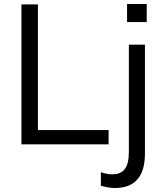

<svg xmlns="http://www.w3.org/2000/svg" viewBox="-20 -727 823 967"><path d="M88 0ZM88 0V-705H171V-72H527V0ZM620 -616V-707H719V-616ZM558 220Q544 220 523 216.5Q502 213 488 208V140Q500 145 516 148Q532 151 546 151Q588 151 608.5 124.5Q629 98 629 38V-502H710V46Q710 220 558 220Z"/></svg>

Font: Winston
Style: Regular
Weight: 400
Designer: Original fonts by Vernon Adams / Changes by Cristiano Sobral
Foundry: Original fonts by Vernon Adams / Changes by Cristiano Sobral
Version: Version 2.503;July 17, 2020;FontCreator 13.0.0.2655 64-bit